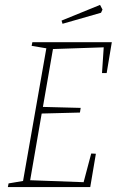

<svg xmlns="http://www.w3.org/2000/svg" viewBox="-20 -763 476 783"><path d="M415 -465H396L403 -570L196 -563L155 -327L309 -323L306 -304L150 -300L103 -28L321 -20L352 -137L371 -136L348 0H12L15 -15L74 -25L169 -566L109 -576L112 -591H436ZM231 -679 388 -743 398 -724 392 -711 235 -666Z"/></svg>

Font: Grenze Thin
Style: Italic
Weight: 250
Italic angle: -10°
Designer: Renata Polastri
Foundry: Omnibus-Type
Version: Version 1.002; ttfautohint (v1.8)